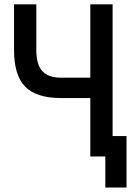

<svg xmlns="http://www.w3.org/2000/svg" viewBox="-20 -713 626 875"><path d="M460 141.6V0H391.6V-266.1H258.8Q145.5 -266.1 94.7 -318.1Q43.9 -370.1 43.9 -485.8V-693.4H145.5V-485.8Q145.5 -419.4 172.6 -389.2Q199.7 -358.9 258.8 -358.9H391.6V-693.4H493.2V-92.8H556.6V141.6Z"/></svg>

Font: Cascadia Code NF
Style: Regular
Weight: 400
Monospace: yes
Designer: Aaron Bell
Foundry: Saja Typeworks
Version: Version 2404.023; ttfautohint (v1.8.4)